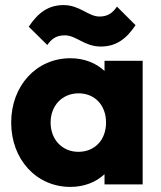

<svg xmlns="http://www.w3.org/2000/svg" viewBox="-20 -725 635 755"><path d="M257 10C311 10 358 -9 391 -40V0H541V-486H391V-446C358 -477 311 -496 257 -496C123 -496 24 -388 24 -243C24 -98 123 10 257 10ZM93 -620 166 -548C184 -574 203 -586 235 -586C280 -586 312 -542 376 -542C434 -542 475 -569 513 -626L440 -699C422 -673 403 -660 371 -660C327 -660 294 -705 230 -705C172 -705 131 -677 93 -620ZM179 -243C179 -310 225 -358 289 -358C353 -358 397 -311 397 -243C397 -175 353 -128 288 -128C225 -128 179 -176 179 -243Z"/></svg>

Font: MV Cash
Style: Bold
Weight: 700
Designer: Rodrigo Fuenzalida
Foundry: fragTYPE
Version: Version 1.100;Glyphs 3.1.2 (3151)